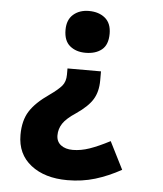

<svg xmlns="http://www.w3.org/2000/svg" viewBox="-53 -586 705 828"><g transform="rotate(5 300.0 -172.5)"><path d="M299 -540Q342 -540 369 -517.5Q396 -495 396 -450Q396 -402 369.5 -380.5Q343 -359 299 -359Q258 -359 231.5 -381Q205 -403 205 -450Q205 -494 231.5 -517Q258 -540 299 -540ZM373 -246Q373 -197 352.5 -163.5Q332 -130 282 -96Q241 -69 225.5 -45.5Q210 -22 210 6Q210 33 229.5 48Q249 63 281 63Q316 63 353.5 50Q391 37 441 11L501 130Q445 161 389 178Q333 195 269 195Q171 195 111 148Q51 101 51 18Q51 -44 76.5 -84.5Q102 -125 160 -165Q197 -191 212.5 -209.5Q228 -228 228 -258V-285H373Z"/></g></svg>

Font: Noto Sans Mono ExtraBold
Style: Regular
Weight: 800
Designer: Monotype Design Team
Foundry: Monotype Imaging Inc.
Version: Version 2.014